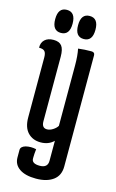

<svg xmlns="http://www.w3.org/2000/svg" viewBox="-125 -705 554 917"><g transform="rotate(15 152.0 -246.5)"><path d="M193 -408Q193 -457 186 -490Q216 -494 251 -494Q268 -494 268 -479V71Q268 116 236.5 139Q205 162 152 162Q99 162 70 142Q41 122 41 87V50Q41 33 65 26Q77 23 90.5 23Q104 23 117 26Q114 50 114 68V73Q114 98 153.5 98Q193 98 193 63V-36Q168 -11 128.5 -11Q89 -11 65 -36.5Q41 -62 41 -111V-407Q41 -428 33.5 -437Q26 -446 5 -446Q4 -471 19.5 -485.5Q35 -500 63 -500Q91 -500 103.5 -484Q116 -468 116 -431V-112Q116 -79 142 -79Q156 -79 171 -88.5Q186 -98 193 -110ZM87 -541Q44 -541 44 -598Q44 -655 87 -655Q130 -655 130 -598Q130 -541 87 -541ZM200 -541Q157 -541 157 -598Q157 -655 200 -655Q243 -655 243 -598Q243 -541 200 -541Z"/></g></svg>

Font: el_Medula One
Style: Regular
Weight: 400
Designer: Luciano Vergara
Foundry: Luciano Vergara
Version: Version 1.002 August 17, 2020